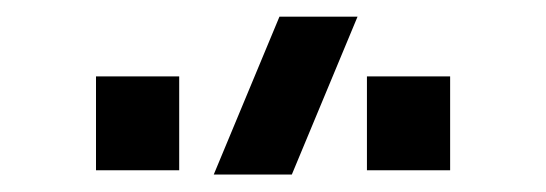

<svg xmlns="http://www.w3.org/2000/svg" viewBox="-20 -822 640 225"><path d="M410 -622.5H507.5V-732.5H410ZM92.5 -622.5H190V-732.5H92.5ZM230.5 -617.5H322L399 -802.5H307.5Z"/></svg>

Font: Eudonet
Style: Bold
Weight: 700
Designer: Mikhail Sharanda
Foundry: Mikhail Sharanda
Version: Version 4.503;Glyphs 3.1.2 (3151)